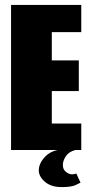

<svg xmlns="http://www.w3.org/2000/svg" viewBox="-20 -611 368 782"><path d="M25 0V-591H311V-480H191V-365H301V-240H191V-108H311V0ZM231 151Q188 151 163 129.5Q138 108 138 83Q138 55 162.5 28.5Q187 2 228 -2L287 0Q260 7 248 25.5Q236 44 236 61Q236 79 248.5 89Q261 99 273 99Q280 99 284.5 97.5Q289 96 291 96L308 133Q303 136 286 143.5Q269 151 231 151Z"/></svg>

Font: Alumni Sans Black
Style: Regular
Weight: 900
Designer: Robert E. Leuschke
Foundry: Robert E. Leuschke
Version: Version 1.018